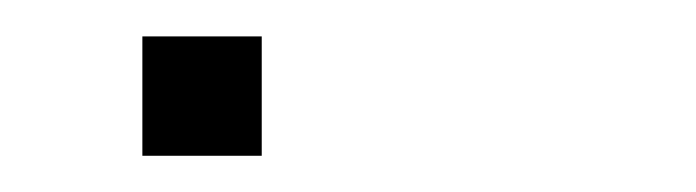

<svg xmlns="http://www.w3.org/2000/svg" viewBox="-20 -86 384 106"><path d="M58.6 -65.9H124.5V0H58.6Z"/></svg>

Font: Aeronef
Style: Regular
Weight: 400
Designer: Peter Wiegel - CAT-Fonts Germany
Foundry: CAT-Fonts, Peter Wiegel
Version: Version 0.002